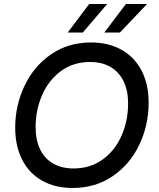

<svg xmlns="http://www.w3.org/2000/svg" viewBox="-20 -921 788 954"><path d="M55.5 -286Q55.5 -396.5 101.5 -494Q147.5 -591.5 233.2 -650.8Q319 -710 432 -710Q519.5 -710 584.2 -673.5Q649 -637 683.8 -569.5Q718.5 -502 718.5 -411Q718.5 -299 672.2 -201.8Q626 -104.5 540 -45.8Q454 13 340.5 13Q253.5 13 189 -23.5Q124.5 -60 90 -127.8Q55.5 -195.5 55.5 -286ZM616.5 -407Q616.5 -470.5 594.2 -516.8Q572 -563 529.5 -588Q487 -613 427.5 -613Q343.5 -613 282.2 -567.5Q221 -522 189 -447.8Q157 -373.5 157 -289.5Q157 -225.5 179.2 -179.2Q201.5 -133 244 -108.5Q286.5 -84 345.5 -84Q429 -84 490.5 -128.8Q552 -173.5 584.2 -247.5Q616.5 -321.5 616.5 -407ZM605.5 -901H710.5L576 -759.5H498.5ZM423 -901H512.5L391.5 -759.5H316.5Z"/></svg>

Font: HK Grotesk Medium
Style: Italic
Weight: 500
Italic angle: -8°
Designer: Alfredo Marco Pradil
Foundry: Hanken Design Co.
Version: Version 3.004